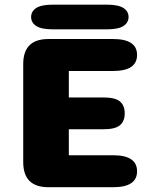

<svg xmlns="http://www.w3.org/2000/svg" viewBox="-20 -782 659 802"><path d="M552.5 -552.5Q552.5 -485.5 452.5 -485.5H267.5V-375H410.5Q461.5 -375 481.2 -358Q501 -341 501 -308.5Q501 -276 481.2 -259Q461.5 -242 410.5 -242H267.5V-133.5H452.5Q552.5 -133.5 552.5 -66.5Q552.5 0 452.5 0H182Q77 0 77 -105V-514.5Q77 -619 182 -619H452.5Q552.5 -619 552.5 -552.5ZM110 -711Q110 -734.5 131.2 -748.5Q152.5 -762.5 200 -762.5H427Q474.5 -762.5 495.8 -748.5Q517 -734.5 517 -711Q517 -687.5 495.8 -673.5Q474.5 -659.5 427 -659.5H200Q152.5 -659.5 131.2 -673.5Q110 -687.5 110 -711Z"/></svg>

Font: Sono Monospace ExtraBold
Style: Regular
Weight: 800
Version: Version 2.112